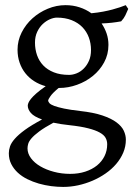

<svg xmlns="http://www.w3.org/2000/svg" viewBox="-20 -489 528 753"><path d="M336.9 -293Q336.9 -318.8 328.4 -342Q319.8 -365.2 303 -382.6Q286.1 -399.9 261 -409.9Q235.8 -419.9 203.1 -419.9Q190.9 -419.9 176 -413.6Q161.1 -407.2 147.9 -395Q134.8 -382.8 126 -364.3Q117.2 -345.7 117.2 -321.8Q117.2 -295.9 125.2 -272.7Q133.3 -249.5 149.7 -232.4Q166 -215.3 191.2 -205.3Q216.3 -195.3 251 -195.3Q265.1 -195.3 280.5 -201.4Q295.9 -207.5 308.3 -220Q320.8 -232.4 328.9 -250.5Q336.9 -268.6 336.9 -293ZM252.9 2Q234.4 0 218.8 -2.4Q203.1 -4.9 189.5 -7.8Q154.3 11.2 134 26.4Q113.8 41.5 103.5 53.5Q93.3 65.4 90.6 75.2Q87.9 85 87.9 92.8Q87.9 113.3 101.6 131.6Q115.2 149.9 138.2 163.3Q161.1 176.8 191.4 184.8Q221.7 192.9 254.9 192.9Q287.6 192.9 314.5 184.1Q341.3 175.3 360.4 159.9Q379.4 144.5 389.9 123.3Q400.4 102.1 400.4 76.7Q400.4 63 394 51.5Q387.7 40 371.1 30.8Q354.5 21.5 325.9 14.2Q297.4 6.8 252.9 2ZM405.3 -313Q405.3 -275.4 388.4 -244.4Q371.6 -213.4 344.2 -191.2Q316.9 -168.9 282.2 -156.5Q247.6 -144 211.9 -144H210Q186.5 -124.5 177.7 -111.6Q168.9 -98.6 168.9 -95.7Q168.9 -89.8 174.1 -84.2Q179.2 -78.6 193.1 -73.5Q207 -68.4 231.4 -63.2Q255.9 -58.1 293.9 -53.7Q347.2 -47.9 381.8 -36.1Q416.5 -24.4 437 -9Q457.5 6.3 465.6 23.9Q473.6 41.5 473.6 58.6Q473.6 85.4 463.4 109.6Q453.1 133.8 435.5 154.3Q418 174.8 394 191.4Q370.1 208 342.8 219.7Q315.4 231.4 286.1 237.8Q256.8 244.1 228 244.1Q205.1 244.1 180.7 241Q156.2 237.8 132.3 231Q108.4 224.1 87.2 213.6Q65.9 203.1 49.8 188.2Q33.7 173.3 24.2 154.5Q14.6 135.7 14.6 111.8Q14.6 99.1 19.3 85.2Q23.9 71.3 38.1 55.2Q52.2 39.1 77.6 20.5Q103 2 145 -20.5Q113.3 -31.7 101.1 -45.9Q88.9 -60.1 88.9 -74.7Q88.9 -78.6 91.3 -85.2Q93.8 -91.8 101.3 -101.3Q108.9 -110.8 122.8 -123Q136.7 -135.3 159.2 -150.9Q134.3 -157.7 114 -170.7Q93.8 -183.6 79.3 -201.9Q64.9 -220.2 56.9 -243.4Q48.8 -266.6 48.8 -293.9Q48.8 -329.6 64.9 -361.6Q81.1 -393.6 107.4 -417.2Q133.8 -440.9 167.5 -454.8Q201.2 -468.8 236.8 -468.8Q266.1 -468.8 291.7 -460.4Q317.4 -452.1 338.4 -437Q363.8 -439.5 384.3 -443.4Q404.8 -447.3 421.1 -451.7Q437.5 -456.1 450.2 -460.4Q462.9 -464.8 473.1 -468.8L482.9 -454.1Q477.1 -440.4 471.7 -429Q466.3 -417.5 455.1 -405.3Q436.5 -401.9 418.7 -399.9Q400.9 -397.9 378.4 -397Q391.1 -378.4 398.2 -357.4Q405.3 -336.4 405.3 -313Z"/></svg>

Font: Gentium Unicode
Style: Regular
Weight: 400
Version: Version 1.009